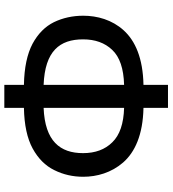

<svg xmlns="http://www.w3.org/2000/svg" viewBox="24 -788 774 861"><g transform="rotate(-90 410.5 -357.0)"><path d="M357.9 -724.1V-636.2C281.2 -634.8 220.7 -621.6 175.8 -597.2C130.4 -572.3 98.1 -540 78.6 -500C58.6 -460 48.8 -416.5 48.8 -370.1C48.8 -309.1 66.9 -244.1 112.8 -191.4C158.7 -138.7 236.8 -102.5 357.9 -100.1V9.8H460.9V-100.1C580.6 -102.5 658.2 -136.7 705.6 -189C752.9 -241.2 771 -307.6 771 -370.1C771 -418 761.2 -461.9 742.2 -501.5C722.7 -541 690.4 -573.2 645 -597.7C599.6 -621.6 538.6 -634.8 460.9 -636.2V-724.1ZM357.9 -187C287.1 -189 235.8 -206.5 203.6 -239.7C170.9 -272.5 154.8 -316.4 154.8 -371.1C154.8 -473.6 208 -542 357.9 -547.9ZM460.9 -547.9C612.8 -542 665 -475.6 665 -371.1C665 -316.9 649.4 -273.4 617.7 -240.2C585.9 -206.5 533.7 -189 460.9 -187Z"/></g></svg>

Font: Noto Reveo Sans
Style: Regular
Weight: 500
Designer: Monotype Design Team
Foundry: Monotype Imaging Inc.
Version: Version 2.007